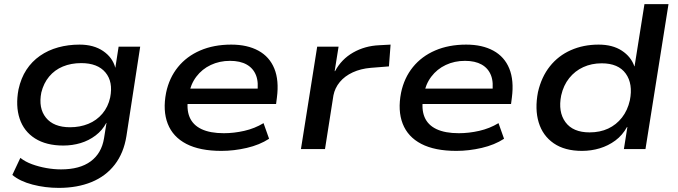

<svg xmlns="http://www.w3.org/2000/svg" viewBox="-20 -725 3296 934"><path d="M266 189Q200 189 138.5 173Q77 157 40 126L79 43Q103 62 136 74Q169 86 205.5 92.5Q242 99 277 99Q368 99 421 60Q474 21 486 -52L498 -127H497Q478 -91 445 -66Q412 -41 372 -29Q332 -17 288 -17Q205 -17 150.5 -51.5Q96 -86 75.5 -148Q55 -210 70 -290Q82 -345 108.5 -385.5Q135 -426 174.5 -453.5Q214 -481 263 -494.5Q312 -508 367 -508Q436 -508 482 -476.5Q528 -445 541 -395L557 -498H662L595 -63Q582 19 538.5 75.5Q495 132 425.5 160.5Q356 189 266 189ZM321 -106Q369 -106 409.5 -122.5Q450 -139 478 -172Q506 -205 516 -251Q531 -327 493 -372.5Q455 -418 375 -418Q326 -418 286 -401.5Q246 -385 219 -352.5Q192 -320 181 -275Q166 -199 203.5 -152.5Q241 -106 321 -106Z M1057 9Q952 9 886.5 -25Q821 -59 796 -123Q771 -187 788 -274Q803 -346 845.5 -398.5Q888 -451 954 -479.5Q1020 -508 1105 -508Q1183 -508 1237 -478.5Q1291 -449 1314.5 -391.5Q1338 -334 1327 -250L1323 -219H869L880 -294H1255L1231 -271Q1239 -324 1225.5 -358.5Q1212 -393 1180 -411Q1148 -429 1099 -429Q1048 -429 1005.5 -409Q963 -389 935 -352Q907 -315 898 -263L896 -252Q886 -195 902 -156Q918 -117 960 -97Q1002 -77 1069 -77Q1118 -77 1168.5 -88.5Q1219 -100 1262 -126L1289 -50Q1243 -20 1180.5 -5.5Q1118 9 1057 9Z M1444 0 1523 -498H1627L1608 -379H1610Q1641 -437 1698 -469.5Q1755 -502 1825 -505L1880 -508L1872 -402L1784 -395Q1735 -391 1696 -373Q1657 -355 1633 -326Q1609 -297 1602 -261L1561 0Z M2200 9Q2095 9 2029.5 -25Q1964 -59 1939 -123Q1914 -187 1931 -274Q1946 -346 1988.5 -398.5Q2031 -451 2097 -479.5Q2163 -508 2248 -508Q2326 -508 2380 -478.5Q2434 -449 2457.5 -391.5Q2481 -334 2470 -250L2466 -219H2012L2023 -294H2398L2374 -271Q2382 -324 2368.5 -358.5Q2355 -393 2323 -411Q2291 -429 2242 -429Q2191 -429 2148.5 -409Q2106 -389 2078 -352Q2050 -315 2041 -263L2039 -252Q2029 -195 2045 -156Q2061 -117 2103 -97Q2145 -77 2212 -77Q2261 -77 2311.5 -88.5Q2362 -100 2405 -126L2432 -50Q2386 -20 2323.5 -5.5Q2261 9 2200 9Z M2811 9Q2727 9 2673.5 -28Q2620 -65 2600.5 -129.5Q2581 -194 2597 -277Q2614 -351 2655 -402.5Q2696 -454 2757 -481Q2818 -508 2892 -508Q2960 -508 3005 -478.5Q3050 -449 3066 -402L3067 -403L3115 -705H3232L3120 0H3015L3032 -107H3030Q3008 -67 2973.5 -41.5Q2939 -16 2897.5 -3.5Q2856 9 2811 9ZM2848 -81Q2899 -81 2938.5 -99.5Q2978 -118 3005.5 -153Q3033 -188 3044 -237Q3060 -317 3024 -367Q2988 -417 2907 -417Q2858 -417 2817.5 -398.5Q2777 -380 2749 -345Q2721 -310 2710 -261Q2694 -181 2730.5 -131Q2767 -81 2848 -81Z"/></svg>

Font: Nunito Sans 7pt SemiExpanded SemiBold
Style: Italic
Weight: 600
Width: 6
Italic angle: -9°
Designer: Vernon Adams
Foundry: Vernon Adams
Version: Version 3.101;gftools[0.9.27]